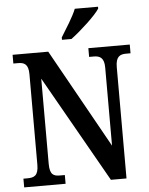

<svg xmlns="http://www.w3.org/2000/svg" viewBox="-61 -980 797 1030"><g transform="rotate(-5 337.5 -465.5)"><path d="M298 -784V-771H349C403 -811 484 -886 506 -921V-931H381C363 -886 325 -828 298 -784ZM27 0H250V-47H224C190 -47 169 -55 169 -115V-573L494 0H578V-599C578 -656 601 -667 634 -667H658V-714H435V-667H460C491 -667 516 -657 516 -603V-182L219 -714H27V-667H52C83 -667 108 -659 108 -603V-115C108 -55 84 -47 48 -47H27Z"/></g></svg>

Font: Noto Serif Armenian Condensed SemiBold
Style: Regular
Weight: 600
Width: 3
Designer: Monotype Design Team
Foundry: Monotype Imaging Inc.
Version: Version 2.008